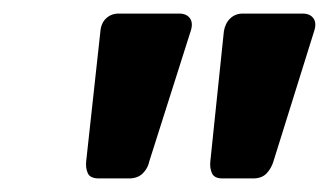

<svg xmlns="http://www.w3.org/2000/svg" viewBox="-20 -730 485 283"><path d="M126 -467Q113 -467 109.5 -474.5Q106 -482 107 -492L128 -684Q129 -696 136.5 -703Q144 -710 155 -710H244Q255 -710 260 -703Q265 -696 261 -684L200 -492Q198 -482 190.5 -474.5Q183 -467 170 -467ZM308 -467Q296 -467 292.5 -474.5Q289 -482 290 -492L310 -684Q312 -696 319.5 -703Q327 -710 338 -710H426Q437 -710 442 -703Q447 -696 443 -684L383 -492Q380 -482 373 -474.5Q366 -467 353 -467Z"/></svg>

Font: Rubik Medium
Style: Italic
Weight: 500
Italic angle: -12°
Designer: Hubert and Fischer
Foundry: Hubert and Fischer
Version: Version 2.300;gftools[0.9.30]